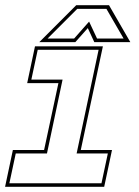

<svg xmlns="http://www.w3.org/2000/svg" viewBox="-20 -718 536 738"><path d="M-0.5 0 29.5 -141.5H149.5L204.5 -398.5H84.5L114.5 -540H375.5L290.5 -141.5H410.5L380.5 0ZM16 -13.5H370L394.5 -128H274.5L359 -526.5H125L100.5 -412H220.5L160.5 -128H40.5ZM273 -698H399L481 -556H342.5L317.5 -610L269.5 -556H131ZM277 -684 163 -570H265L322.5 -635L353 -570H455L389 -684Z"/></svg>

Font: Tourney Thin
Style: Italic
Weight: 100
Italic angle: -12°
Designer: Tyler Finck
Foundry: Etcetera Type Co
Version: Version 1.015